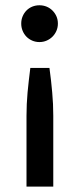

<svg xmlns="http://www.w3.org/2000/svg" viewBox="-20 -538 302 728"><path d="M80.5 169.5V-99Q80.5 -121.5 81.5 -143.2Q82.5 -165 84.5 -187.2Q86.5 -209.5 89.2 -232.5Q92 -255.5 95 -280.5H167.5Q171 -255.5 173.5 -232.5Q176 -209.5 178 -187.2Q180 -165 181 -143.2Q182 -121.5 182 -99V169.5ZM60.5 -448.5Q60.5 -463.5 65.8 -476Q71 -488.5 80.2 -498Q89.5 -507.5 102.2 -512.8Q115 -518 129.5 -518Q144 -518 156.8 -512.8Q169.5 -507.5 179 -498Q188.5 -488.5 194 -476Q199.5 -463.5 199.5 -448.5Q199.5 -434 194 -421.2Q188.5 -408.5 179 -399Q169.5 -389.5 156.8 -384Q144 -378.5 129.5 -378.5Q115 -378.5 102.2 -384Q89.5 -389.5 80.2 -399Q71 -408.5 65.8 -421.2Q60.5 -434 60.5 -448.5Z"/></svg>

Font: Lato 2
Style: Regular
Weight: 600
Designer: Lukasz Dziedzic with Adam Twardoch and Botio Nikoltchev
Foundry: tyPoland Lukasz Dziedzic
Version: Version 2.015; 2015-08-06; http://www.latofonts.com/